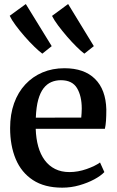

<svg xmlns="http://www.w3.org/2000/svg" viewBox="-20 -898 566 930"><path d="M281.5 11Q195.5 11 139.5 -25.8Q83.5 -62.5 56.2 -127.5Q29 -192.5 29 -277.5Q29 -344 48.2 -397.8Q67.5 -451.5 102.8 -489.2Q138 -527 186 -547.2Q234 -567.5 292 -567.5Q388 -567.5 440.2 -515.8Q492.5 -464 495 -368Q495 -337 493.5 -314Q492 -291 488 -274H153Q154.5 -227 165.2 -188.5Q176 -150 196.5 -122.2Q217 -94.5 247 -79.5Q277 -64.5 316.5 -64.5Q357.5 -64.5 399.5 -79.2Q441.5 -94 464.5 -111L485.5 -64.5Q468.5 -46.5 436.5 -29.2Q404.5 -12 364.2 -0.5Q324 11 281.5 11ZM153.5 -328 373.5 -328.5Q374.5 -338 375.2 -350Q376 -362 376 -372Q376 -433 353 -471.2Q330 -509.5 275 -509.5Q250 -509.5 228.8 -500.5Q207.5 -491.5 191.2 -470.8Q175 -450 165.2 -415Q155.5 -380 153.5 -328ZM184.5 -638.5Q169.5 -649.5 146.2 -672Q123 -694.5 98.8 -722.2Q74.5 -750 55 -776.5Q35.5 -803 27 -821.5L105 -878.5L230.5 -674.5L185.5 -638.5ZM388 -638.5Q373 -649.5 350.5 -671.8Q328 -694 304.5 -721.2Q281 -748.5 261.2 -775Q241.5 -801.5 232 -821L310 -878.5L434.5 -674.5L389 -638.5Z"/></svg>

Font: Merriweather 24pt SemiBold
Style: Regular
Weight: 600
Designer: Eben Sorkin
Foundry: Eben Sorkin
Version: Version 2.100